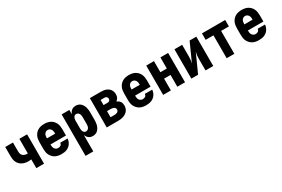

<svg xmlns="http://www.w3.org/2000/svg" viewBox="88 -1631 4323 2948"><g transform="rotate(-30 2250.0 -156.5)"><path d="M307 0V-155Q295 -153 282 -152Q269 -151 256 -151Q228 -151 200.5 -156.5Q173 -162 148 -175Q123 -188 103.5 -209Q84 -230 73 -256Q62 -282 59 -310Q56 -338 56 -366V-520H193V-366Q193 -345 198 -324Q203 -303 218 -288Q233 -273 254 -266.5Q275 -260 296 -260Q299 -260 301.5 -260Q304 -260 307 -261V-520H444V0Z M752 8Q725 8 697.5 3Q670 -2 645.5 -14.5Q621 -27 601.5 -47.5Q582 -68 569.5 -92.5Q557 -117 552.5 -144.5Q548 -172 548 -200V-320Q548 -347 552.5 -374.5Q557 -402 569 -427Q581 -452 600 -472Q619 -492 643.5 -505Q668 -518 695.5 -523Q723 -528 750 -528Q777 -528 804.5 -523Q832 -518 856.5 -505Q881 -492 900 -472Q919 -452 931 -427Q943 -402 947.5 -374.5Q952 -347 952 -320V-206H677V-200Q677 -182 680 -164.5Q683 -147 692.5 -132Q702 -117 718.5 -108Q735 -99 752 -99Q765 -99 777 -102Q789 -105 799 -112Q809 -119 814.5 -130.5Q820 -142 821 -154H950Q949 -130 941 -107.5Q933 -85 919.5 -65.5Q906 -46 887 -31Q868 -16 846 -7.5Q824 1 800 4.5Q776 8 752 8ZM823 -314V-320Q823 -338 820 -355.5Q817 -373 808 -388Q799 -403 783.5 -412Q768 -421 750 -421Q732 -421 716.5 -412Q701 -403 692 -388Q683 -373 680 -355.5Q677 -338 677 -320V-314Z M1056 215V-520H1193V-446Q1200 -463 1211 -479Q1222 -495 1237.5 -506.5Q1253 -518 1271.5 -523Q1290 -528 1309 -528Q1333 -528 1355.5 -520Q1378 -512 1395 -495.5Q1412 -479 1423.5 -458Q1435 -437 1441.5 -414Q1448 -391 1450 -367.5Q1452 -344 1452 -320V-200Q1452 -176 1450 -152.5Q1448 -129 1441.5 -106Q1435 -83 1423.5 -62Q1412 -41 1395 -24.5Q1378 -8 1355.5 0Q1333 8 1309 8Q1290 8 1271.5 3Q1253 -2 1237.5 -13.5Q1222 -25 1211 -41Q1200 -57 1193 -74V215ZM1251 -106Q1267 -106 1281 -115Q1295 -124 1302.5 -138Q1310 -152 1312.5 -168Q1315 -184 1315 -200V-320Q1315 -336 1312.5 -352Q1310 -368 1302.5 -382Q1295 -396 1281 -405Q1267 -414 1251 -414Q1241 -414 1231 -410Q1221 -406 1214 -398Q1207 -390 1203 -380.5Q1199 -371 1196.5 -361Q1194 -351 1193.5 -340.5Q1193 -330 1193 -320V-200Q1193 -190 1193.5 -179.5Q1194 -169 1196.5 -159Q1199 -149 1203 -139.5Q1207 -130 1214 -122Q1221 -114 1231 -110Q1241 -106 1251 -106Z M1556 0V-520H1755Q1777 -520 1799 -517Q1821 -514 1841.5 -506Q1862 -498 1879.5 -485Q1897 -472 1909.5 -453.5Q1922 -435 1927.5 -413.5Q1933 -392 1933 -370Q1933 -356 1930.5 -341.5Q1928 -327 1921.5 -314.5Q1915 -302 1905 -291Q1895 -280 1883 -272Q1900 -265 1915 -254Q1930 -243 1940.5 -228Q1951 -213 1955.5 -194.5Q1960 -176 1960 -158Q1960 -134 1953 -110Q1946 -86 1931 -67Q1916 -48 1895 -34.5Q1874 -21 1851 -13.5Q1828 -6 1803.5 -3Q1779 0 1755 0ZM1685 -322H1755Q1764 -322 1773.5 -324.5Q1783 -327 1790.5 -333.5Q1798 -340 1801 -349.5Q1804 -359 1804 -368Q1804 -378 1800.5 -387Q1797 -396 1790 -402Q1783 -408 1773.5 -410.5Q1764 -413 1755 -413H1685ZM1685 -107H1755Q1768 -107 1781 -109.5Q1794 -112 1805.5 -118Q1817 -124 1824 -135.5Q1831 -147 1831 -160Q1831 -173 1824 -185Q1817 -197 1805.5 -203.5Q1794 -210 1781 -212.5Q1768 -215 1755 -215H1685Z M2252 8Q2225 8 2197.5 3Q2170 -2 2145.5 -14.5Q2121 -27 2101.5 -47.5Q2082 -68 2069.5 -92.5Q2057 -117 2052.5 -144.5Q2048 -172 2048 -200V-320Q2048 -347 2052.5 -374.5Q2057 -402 2069 -427Q2081 -452 2100 -472Q2119 -492 2143.5 -505Q2168 -518 2195.5 -523Q2223 -528 2250 -528Q2277 -528 2304.5 -523Q2332 -518 2356.5 -505Q2381 -492 2400 -472Q2419 -452 2431 -427Q2443 -402 2447.5 -374.5Q2452 -347 2452 -320V-206H2177V-200Q2177 -182 2180 -164.5Q2183 -147 2192.5 -132Q2202 -117 2218.5 -108Q2235 -99 2252 -99Q2265 -99 2277 -102Q2289 -105 2299 -112Q2309 -119 2314.5 -130.5Q2320 -142 2321 -154H2450Q2449 -130 2441 -107.5Q2433 -85 2419.5 -65.5Q2406 -46 2387 -31Q2368 -16 2346 -7.5Q2324 1 2300 4.5Q2276 8 2252 8ZM2323 -314V-320Q2323 -338 2320 -355.5Q2317 -373 2308 -388Q2299 -403 2283.5 -412Q2268 -421 2250 -421Q2232 -421 2216.5 -412Q2201 -403 2192 -388Q2183 -373 2180 -355.5Q2177 -338 2177 -320V-314Z M2556 0V-520H2693V-323H2807V-520H2944V0H2807V-209H2693V0Z M3056 0V-520H3193V-312Q3193 -282 3189.5 -252.5Q3186 -223 3178 -194L3325 -520H3444V0H3307V-208Q3307 -238 3310.5 -267.5Q3314 -297 3322 -326L3175 0Z M3682 0V-406H3544V-520H3956V-406H3818V0Z M4252 8Q4225 8 4197.5 3Q4170 -2 4145.5 -14.5Q4121 -27 4101.5 -47.5Q4082 -68 4069.5 -92.5Q4057 -117 4052.5 -144.5Q4048 -172 4048 -200V-320Q4048 -347 4052.5 -374.5Q4057 -402 4069 -427Q4081 -452 4100 -472Q4119 -492 4143.5 -505Q4168 -518 4195.5 -523Q4223 -528 4250 -528Q4277 -528 4304.5 -523Q4332 -518 4356.5 -505Q4381 -492 4400 -472Q4419 -452 4431 -427Q4443 -402 4447.5 -374.5Q4452 -347 4452 -320V-206H4177V-200Q4177 -182 4180 -164.5Q4183 -147 4192.5 -132Q4202 -117 4218.5 -108Q4235 -99 4252 -99Q4265 -99 4277 -102Q4289 -105 4299 -112Q4309 -119 4314.5 -130.5Q4320 -142 4321 -154H4450Q4449 -130 4441 -107.5Q4433 -85 4419.5 -65.5Q4406 -46 4387 -31Q4368 -16 4346 -7.5Q4324 1 4300 4.5Q4276 8 4252 8ZM4323 -314V-320Q4323 -338 4320 -355.5Q4317 -373 4308 -388Q4299 -403 4283.5 -412Q4268 -421 4250 -421Q4232 -421 4216.5 -412Q4201 -403 4192 -388Q4183 -373 4180 -355.5Q4177 -338 4177 -320V-314Z"/></g></svg>

Font: Iosevka SS04 Heavy
Style: Regular
Weight: 900
Monospace: yes
Designer: Belleve Invis
Foundry: Belleve Invis
Version: Version 19.0.0; ttfautohint (v1.8.4)